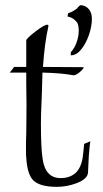

<svg xmlns="http://www.w3.org/2000/svg" viewBox="-20 -720 401 746"><path d="M201 6Q129 6 105 -24Q85 -50 82 -109Q81 -114 81 -122.5Q81 -131 81 -143Q81 -154 81 -168.5Q81 -183 82 -201Q82 -212 82.5 -240.5Q83 -269 83 -317Q83 -334 82.5 -353.5Q82 -373 82 -395V-438H18L35 -460H82V-563Q82 -570 117 -597Q152 -624 164 -624Q168 -624 168 -620V-618Q153 -551 147 -460L303 -459Q305 -459 305 -458Q305 -453 289 -439Q272 -425 262 -428Q241 -432 212 -434.5Q183 -437 145 -438L144 -405Q143 -357 141 -315.5Q139 -274 139 -239Q139 -194 140.5 -159.5Q142 -125 146 -100Q157 -28 216 -28Q246 -28 266 -42Q293 -60 301 -106Q304 -128 307 -161L331 -171Q330 -167 328.5 -153Q327 -139 325 -113L322 -50Q321 -25 277 -8Q258 -1 239 2.5Q220 6 201 6ZM255 -505V-517Q257 -519 261 -524Q265 -529 269 -536Q276 -548 281 -566Q286 -584 286 -602Q286 -613 283.5 -623Q281 -633 273 -640Q260 -653 242 -656L245 -669Q253 -671 260.5 -675Q268 -679 278 -686L286 -695Q291 -700 295 -700Q314 -698 325.5 -684Q337 -670 337 -647Q337 -617 325.5 -584Q314 -551 295.5 -528Q277 -505 255 -505Z"/></svg>

Font: Gideon Roman
Style: Regular
Weight: 400
Designer: Robert E. Leuschke
Foundry: Robert E. Leuschke
Version: Version 2.010